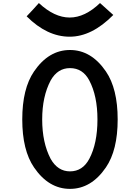

<svg xmlns="http://www.w3.org/2000/svg" viewBox="-20 -1214 905 1242"><path d="M152.3 -1108.4Q284.2 -976.6 430.7 -976.6Q574.2 -976.6 712.9 -1117.2Q643.6 -1178.7 627 -1194.3Q529.3 -1100.6 430.7 -1100.6Q332 -1100.6 231.4 -1194.3Q198.2 -1156.2 152.3 -1108.4ZM432.6 -105.5Q353.5 -105.5 307.6 -186.5Q252.9 -291 252.9 -441.4Q252.9 -589.8 307.6 -693.4Q352.5 -773.4 432.6 -773.4Q515.6 -773.4 557.6 -693.4Q610.4 -593.8 610.4 -441.4Q610.4 -286.1 557.6 -186.5Q514.6 -105.5 432.6 -105.5ZM665 -130.9Q741.2 -242.2 741.2 -441.4Q741.2 -640.6 665 -752Q570.3 -890.6 432.6 -890.6Q294.9 -890.6 200.2 -752Q124 -640.6 124 -441.4Q124 -242.2 200.2 -130.9Q294.9 7.8 432.6 7.8Q570.3 7.8 665 -130.9Z"/></svg>

Font: OCR-B
Style: Regular
Weight: 400
Version: 1.1